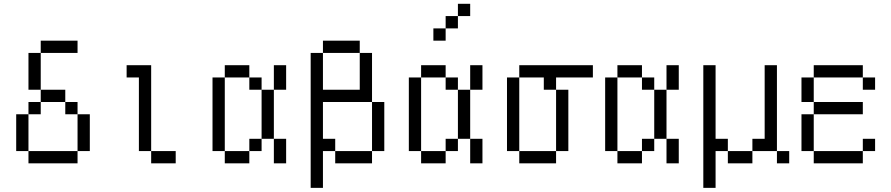

<svg xmlns="http://www.w3.org/2000/svg" viewBox="-20 -832 4540 978"><path d="M375 -562.5V-625H187.5V-562.5H125V-375H187.5V-312.5H125V-250H62.5V-62.5H125V0H375V-62.5H125V-250H187.5V-312.5H312.5V-250H375V-62.5H437.5V-250H375V-312.5H312.5V-375H187.5V-562.5Z M875 0V-62.5H750V0ZM750 -62.5V-500H625V-437.5H687.5Q687.5 -437.5 687.5 -62.5Z M1125 -62.5V0H1250V-62.5ZM1125 -62.5Q1125 -62.5 1125 -437.5H1062.5Q1062.5 -437.5 1062.5 -62.5ZM1250 -62.5H1312.5V-125H1250ZM1375 -125Q1375 -125 1375 0H1437.5Q1437.5 0 1437.5 -125ZM1312.5 -125H1375Q1375 -125 1375 -375H1312.5Q1312.5 -375 1312.5 -125ZM1312.5 -375V-437.5H1250V-375ZM1375 -375H1437.5Q1437.5 -375 1437.5 -500H1375Q1375 -500 1375 -375ZM1125 -437.5H1250V-500H1125Z M1562.5 -562.5V125H1625V-62.5H1687.5V0H1875V-62.5H1687.5V-125H1625V-312.5H1875Q1875 -312.5 1875 -62.5H1937.5Q1937.5 -62.5 1937.5 -312.5H1875Q1875 -312.5 1875 -562.5H1812.5V-375H1625V-562.5ZM1625 -562.5H1812.5V-625H1625Z M2375 -750V-812.5H2312.5V-750H2250V-687.5H2187.5V-625H2250V-687.5H2312.5V-750ZM2125 -62.5V0H2250V-62.5ZM2125 -62.5Q2125 -62.5 2125 -437.5H2062.5Q2062.5 -437.5 2062.5 -62.5ZM2250 -62.5H2312.5V-125H2250ZM2375 -125Q2375 -125 2375 0H2437.5Q2437.5 0 2437.5 -125ZM2312.5 -125H2375Q2375 -125 2375 -375H2312.5Q2312.5 -375 2312.5 -125ZM2312.5 -375V-437.5H2250V-375ZM2375 -375H2437.5Q2437.5 -375 2437.5 -500H2375Q2375 -500 2375 -375ZM2125 -437.5H2250V-500H2125Z M3000 -437.5V-500H2625V-437.5H2562.5Q2562.5 -437.5 2562.5 -62.5H2625V0H2812.5V-62.5H2625Q2625 -62.5 2625 -437.5H2750V-375H2812.5V-62.5H2875V-375H2812.5V-437.5Z M3125 -62.5V0H3250V-62.5ZM3125 -62.5Q3125 -62.5 3125 -437.5H3062.5Q3062.5 -437.5 3062.5 -62.5ZM3250 -62.5H3312.5V-125H3250ZM3375 -125Q3375 -125 3375 0H3437.5Q3437.5 0 3437.5 -125ZM3312.5 -125H3375Q3375 -125 3375 -375H3312.5Q3312.5 -375 3312.5 -125ZM3312.5 -375V-437.5H3250V-375ZM3375 -375H3437.5Q3437.5 -375 3437.5 -500H3375Q3375 -500 3375 -375ZM3125 -437.5H3250V-500H3125Z M4000 0V-62.5H3937.5V0ZM3562.5 -500Q3562.5 -500 3562.5 125H3625V-62.5H3687.5V0H3812.5V-62.5H3687.5V-125H3625Q3625 -125 3625 -500ZM3812.5 -62.5H3937.5V-500H3875Q3875 -500 3875 -125H3812.5Z M4437.5 -62.5V-125H4375V-62.5H4125V0H4375V-62.5ZM4375 -250V-312.5H4125V-250H4062.5V-62.5H4125V-250ZM4437.5 -375V-437.5H4375V-375ZM4125 -312.5Q4125 -312.5 4125 -437.5H4062.5Q4062.5 -437.5 4062.5 -312.5ZM4125 -437.5H4375V-500H4125Z"/></svg>

Font: BFUnifontExMono
Style: Regular
Weight: 500
Version: Version 15.0.06